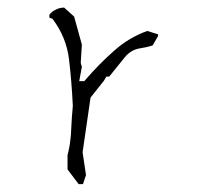

<svg xmlns="http://www.w3.org/2000/svg" viewBox="-20 -480 540 497"><path d="M255.4 -281.7H262.7L303.2 -332Q318.8 -350.6 340.3 -354.5Q359.4 -357.4 375 -362.3L389.2 -386.7V-391.1L361.3 -399.9Q314.5 -383.3 275.9 -349.1Q236.3 -314.5 198.2 -270H185.1L191.9 -307.1L189 -316.9L191.9 -364.7L171.9 -437L146 -460.4Q134.3 -460 125.5 -455.6Q113.8 -450.2 107.9 -441.9V-434.1L115.7 -431.6L116.7 -430.2Q151.9 -383.3 158.7 -326.2Q165.5 -269 168.5 -206.1V-205.6Q165.5 -173.3 164.8 -154.8Q164.1 -136.2 163.6 -131.6Q163.1 -127 162.6 -122.3Q162.1 -117.7 161.6 -113.3Q161.1 -108.9 160.4 -104.5Q159.7 -100.1 158.7 -95.7Q157.2 -86.9 154.8 -78.6V-41.5L183.6 -3.4H194.8L202.6 -26.9L193.8 -85.9L214.4 -227.5L249 -271Z"/></svg>

Font: Bakudai
Style: Light
Weight: 300
Version: Version 1.48